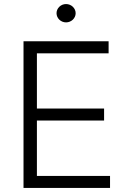

<svg xmlns="http://www.w3.org/2000/svg" viewBox="-20 -932 633 952"><path d="M96.6 0H525.6V-59.7H163V-334.2H496.1V-393.8H163V-667.6H518.5V-727.3H96.6ZM307.5 -821C333.5 -821 355.1 -841.6 355.1 -866.5C355.1 -891.3 333.5 -911.9 307.5 -911.9C281.6 -911.9 260.3 -891.3 260.3 -866.5C260.3 -841.6 281.6 -821 307.5 -821Z"/></svg>

Font: Karasuma Gothic
Style: Light
Weight: 300
Designer: Rasmus Andersson / Ryoko Nishizuka
Foundry: rsms
Version: Version 1.00